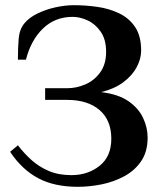

<svg xmlns="http://www.w3.org/2000/svg" viewBox="-20 -700 620 740"><path d="M280 20Q189 20 126.5 -13.5Q64 -47 19 -115L49 -140Q72 -110 100.5 -84Q129 -58 167 -41.5Q205 -25 255 -25Q319 -25 364 -61Q409 -97 409 -165Q409 -237 363.5 -276Q318 -315 239 -315H154V-360H239Q275 -360 309.5 -375Q344 -390 366.5 -421.5Q389 -453 389 -500Q389 -548 368 -578Q347 -608 317.5 -621.5Q288 -635 260 -635Q192 -635 145.5 -590Q99 -545 80 -470H49Q49 -515 52 -551Q55 -587 74 -610Q92 -632 123.5 -647.5Q155 -663 192.5 -671.5Q230 -680 265 -680Q310 -680 355.5 -673.5Q401 -667 439.5 -648.5Q478 -630 501 -595.5Q524 -561 524 -505Q524 -473 506.5 -440.5Q489 -408 454.5 -382.5Q420 -357 370 -345Q436 -337 475 -310Q514 -283 531.5 -245.5Q549 -208 549 -170Q549 -116 524.5 -79.5Q500 -43 459.5 -21Q419 1 372 10.5Q325 20 280 20Z"/></svg>

Font: El Messiri
Style: Bold
Weight: 700
Designer: Mohamed Gaber
Foundry: Kief Type Foundry
Version: Version 2.020; ttfautohint (v1.8.3)